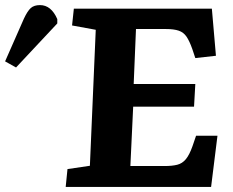

<svg xmlns="http://www.w3.org/2000/svg" viewBox="-211 -734 915 754"><path d="M165 -617 72 -634 79 -700H621L637 -515L556 -506L544 -542Q533 -573 521.5 -590Q510 -607 491 -613.5Q472 -620 441 -620H323L314 -404H556L551 -315H312L301 -82H436Q465 -82 485 -87Q505 -92 519 -109Q533 -126 545 -160L559 -201H643L618 0H47L54 -70L142 -83ZM-148 -469 -191 -493 -117 -661Q-103 -691 -90 -702.5Q-77 -714 -54 -714Q-10 -714 14 -659V-642Z"/></svg>

Font: Literata 7pt
Style: Bold Italic
Weight: 700
Italic angle: -2°
Designer: Latin by Veronika Burian and Jose Scaglione. Greek by Irene Vlachou. Cyrillic by Vera Evstafieva
Foundry: TypeTogether
Version: Version 3.002